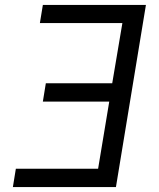

<svg xmlns="http://www.w3.org/2000/svg" viewBox="-20 -755 640 775"><path d="M32 0 44 -74H376L421 -345H153L165 -419H433L474 -662H141L153 -735H569L448 0Z"/></svg>

Font: Iosevka Curly Extended
Style: Italic
Weight: 400
Width: 7
Italic angle: -9°
Monospace: yes
Designer: Belleve Invis
Foundry: Belleve Invis
Version: Version 11.1.0; ttfautohint (v1.8.3)